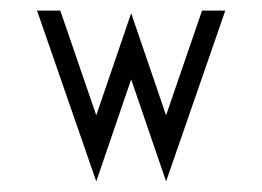

<svg xmlns="http://www.w3.org/2000/svg" viewBox="-20 -345 496 363"><path d="M50 -325H94L162 -127L228 -320L294 -127L362 -325H406L294 -2L228 -195L162 -2Z"/></svg>

Font: HiLo-Deco
Style: Deco
Weight: 500
Version: Version 001.000